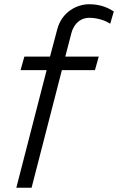

<svg xmlns="http://www.w3.org/2000/svg" viewBox="-20 -796 640 906"><path d="M500 -684 517 -742C492 -758 456 -776 401 -776C342 -776 271 -739 250 -657L216 -529H95L77 -465H200L57 90H129L272 -465H428L446 -529H288L317 -640C331 -692 367 -712 401 -712C442 -712 479 -698 500 -684Z"/></svg>

Font: LilGrotesk
Style: Regular
Weight: 400
Designer: Bastien Sozeau
Foundry: NBR — Bastien Sozeau
Version: Version 2.001